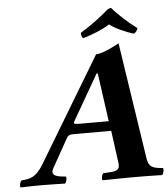

<svg xmlns="http://www.w3.org/2000/svg" viewBox="-57 -885 823 938"><g transform="rotate(-5 355.0 -416.0)"><path d="M174 -79 252 -218C259 -231 266 -235 289 -235H471L493 -72C497 -36 469 -35 431 -33C425 -33 420 -32 414 -32C407 -26 403 -4 408 2C444 1 535 0 572 0C611 0 665 1 700 2C707 -4 712 -26 707 -32C670 -36 638 -35 631 -86L544 -658C528 -649 464 -614 430 -614L122 -102C85 -40 55 -35 13 -32C6 -26 1 -4 6 2C42 1 60 0 97 0C136 0 189 1 224 2C231 -4 236 -26 231 -32C230 -32 230 -32 229 -32C194 -35 151 -39 174 -79ZM317 -283C296 -283 289 -286 295 -296L424 -520H430L463 -283ZM642 -724C606 -750 553 -797 522 -834L507 -829C467 -794 411 -752 365 -725C364 -715 367 -702 375 -698C414 -709 473 -732 506 -754C530 -733 585 -710 622 -698C632 -702 641 -714 642 -724Z"/></g></svg>

Font: Libertinus Serif
Style: Bold Italic
Weight: 700
Italic angle: -12°
Designer: Philipp H. Poll, Khaled Hosny
Foundry: Caleb Maclennan
Version: Version 7.050;RELEASE